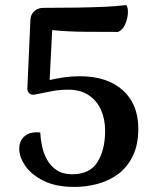

<svg xmlns="http://www.w3.org/2000/svg" viewBox="-20 -726 608 758"><path d="M274 12Q201 12 152.5 -12Q104 -36 80 -71Q56 -106 56 -138Q56 -171 78 -189Q100 -207 139 -203Q140 -179 145.5 -151Q151 -123 165 -97Q179 -71 203.5 -54.5Q228 -38 265 -38Q335 -38 365 -86.5Q395 -135 395 -210Q395 -255 379 -291.5Q363 -328 330.5 -350Q298 -372 250 -372Q218 -372 190 -367Q162 -362 141.5 -357.5Q121 -353 113 -352Q100 -352 94 -359Q88 -366 88 -376L100 -648Q101 -669 115.5 -682Q130 -695 151 -695Q228 -695 285.5 -696Q343 -697 389.5 -699Q436 -701 479 -706Q487 -692 484.5 -669Q482 -646 472.5 -626.5Q463 -607 446 -600Q385 -600 317 -600.5Q249 -601 186 -607L176 -410Q206 -417 235.5 -421Q265 -425 295 -425Q403 -425 464.5 -370Q526 -315 526 -218Q526 -154 504 -109.5Q482 -65 446 -38.5Q410 -12 365 0Q320 12 274 12Z"/></svg>

Font: Arima Thin SemiBold
Style: Regular
Weight: 600
Version: Version 1.100